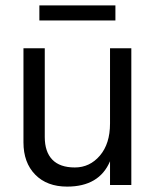

<svg xmlns="http://www.w3.org/2000/svg" viewBox="-20 -686 580 712"><path d="M408 -610H126V-666H408ZM467 0H388V-88Q348 6 229 6Q154 6 110.5 -38.5Q67 -83 67 -158V-507H146V-178Q146 -123 174 -94Q202 -65 257.5 -65Q313 -65 350.5 -109Q388 -153 388 -228V-507H467Z"/></svg>

Font: Hind Madurai
Style: Regular
Weight: 400
Designer: Jyotish Sonowal
Foundry: Indian Type Foundry
Version: Version 0.702;PS 1.0;hotconv 1.0.81;makeotf.lib2.5.63406